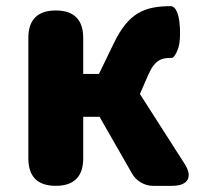

<svg xmlns="http://www.w3.org/2000/svg" viewBox="-20 -603 672 623"><path d="M72 -284V-89C72 -30 102 0 161 0C220 0 250 -30 250 -89V-224H303L409 -39C422 -16 449 0 476 0H528H538C591 0 607 -29 578 -73L434 -298L461 -360C482 -408 504 -415 532 -415C533 -415 533 -415 534 -415C548 -412 560 -448 562 -462C567 -492 566 -578 536 -583C535 -583 535 -583 534 -583C449 -583 397 -561 350 -464L301 -363H250V-480C250 -539 220 -569 161 -569C102 -569 72 -539 72 -480Z"/></svg>

Font: GenSenRounded2 TW H
Style: Regular
Weight: 900
Version: Version 2.100;PS 2.1;hotconv 16.6.51;makeotf.lib2.5.65220 DE